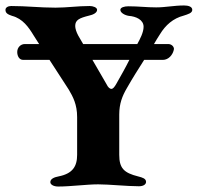

<svg xmlns="http://www.w3.org/2000/svg" viewBox="-20 -676 723 702"><path d="M0 -640C0 -627 10 -623 24 -618C63 -608 85 -576 102 -548L123 -515H71C55 -515 43 -502 43 -486C43 -473 49 -457 65 -457H161L231 -349C247 -322 262 -294 262 -248V-110C262 -67 245 -41 194 -31C178 -28 164 -22 164 -10C164 -1 176 6 193 6C238 6 297 -2 339 -2C379 -2 444 5 488 5C503 5 514 -1 514 -11C514 -23 501 -27 485 -31C433 -44 416 -61 416 -110V-257C416 -297 427 -325 444 -354C465 -391 486 -424 507 -457H575C597 -457 611 -476 615 -492C615 -494 616 -495 616 -497C616 -506 607 -515 595 -515H543C550 -527 557 -539 565 -551C585 -584 613 -609 652 -619C667 -624 683 -628 683 -640C683 -652 668 -656 653 -656C616 -656 586 -649 551 -649C516 -649 487 -653 449 -653C435 -653 420 -649 420 -640C420 -629 437 -620 451 -618C477 -616 505 -604 505 -578C505 -558 492 -533 482 -515H284L266 -546C259 -559 255 -572 255 -581C255 -603 270 -610 306 -619C320 -622 335 -629 335 -640C335 -649 320 -654 308 -654C263 -654 226 -648 183 -648C125 -648 78 -654 21 -654C10 -654 0 -649 0 -640ZM318 -457H453C438 -427 422 -399 405 -369C398 -357 393 -351 387 -351C382 -351 375 -356 369 -369Z"/></svg>

Font: EB Garamond
Style: Bold
Weight: 700
Designer: Georg Duffner and Octavio Pardo
Foundry: Georg Duffner
Version: Version 1.000;PS 001.000;hotconv 1.0.88;makeotf.lib2.5.64775